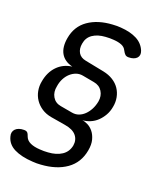

<svg xmlns="http://www.w3.org/2000/svg" viewBox="-164 -843 924 1099"><g transform="rotate(20 298.5 -293.0)"><path d="M442 -625Q434 -642 414.5 -650Q395 -658 366 -660Q354 -661 341.5 -661Q329 -661 316 -660Q269 -657 239 -636.5Q209 -616 203 -578Q197 -545 210.5 -522Q224 -499 256 -493L372 -470Q406 -463 431.5 -447Q457 -431 472.5 -408Q488 -385 493.5 -356.5Q499 -328 493 -298Q488 -269 474.5 -245.5Q461 -222 442.5 -204.5Q424 -187 401 -177.5Q378 -168 354 -166Q369 -165 388 -155.5Q407 -146 422 -127.5Q437 -109 444.5 -81Q452 -53 445 -15Q431 63 371 105.5Q311 148 217 154Q205 155 192.5 155Q180 155 167 154Q98 150 54 128Q10 106 -1 62Q-5 49 -2.5 37.5Q0 26 8.5 17.5Q17 9 30 4.5Q43 0 60 0Q74 0 80.5 6.5Q87 13 93 31Q101 51 124 61.5Q147 72 182 74Q195 75 207.5 75Q220 75 232 74Q282 71 314.5 49.5Q347 28 355 -12Q361 -48 340 -73.5Q319 -99 270 -107L181 -122Q147 -128 122 -144.5Q97 -161 81 -184.5Q65 -208 59.5 -237Q54 -266 60 -296Q70 -354 105.5 -391Q141 -428 195 -435Q170 -441 152 -453.5Q134 -466 123.5 -484.5Q113 -503 110.5 -527Q108 -551 113 -579Q126 -654 184 -694.5Q242 -735 330 -740Q344 -741 356.5 -741Q369 -741 380 -740Q439 -736 478.5 -715.5Q518 -695 534 -655Q539 -642 537.5 -631Q536 -620 528.5 -612Q521 -604 508.5 -599.5Q496 -595 479 -595Q466 -595 458.5 -601.5Q451 -608 442 -625ZM210 -200 283 -187Q305 -183 324.5 -190Q344 -197 360 -212.5Q376 -228 387.5 -250Q399 -272 404 -299Q410 -334 393 -361Q376 -388 341 -394L270 -407Q248 -411 228.5 -404Q209 -397 193 -382.5Q177 -368 166 -347Q155 -326 151 -300Q143 -262 159.5 -234Q176 -206 210 -200Z"/></g></svg>

Font: Maple Mono Normal NL
Style: Italic
Weight: 400
Italic angle: -10°
Monospace: yes
Designer: subframe7536
Version: Version 7.000